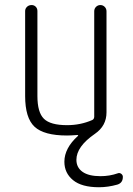

<svg xmlns="http://www.w3.org/2000/svg" viewBox="-20 -540 540 779"><path d="M252 9.8Q158.2 9.8 120.1 -25.9Q82 -61.5 82 -150.4V-495.1Q82 -504.9 89.4 -512.2Q96.7 -519.5 108.4 -519.5Q118.2 -519.5 125 -512.7Q131.8 -505.9 131.8 -495.1V-150.4Q131.8 -84 158.2 -58.1Q184.6 -32.2 252 -32.2Q306.6 -32.2 353.5 -52.7Q361.3 -55.7 362.3 -65.4V-494.1Q362.3 -504.9 369.6 -512.2Q377 -519.5 387.2 -519.5Q397.5 -519.5 404.8 -512.2Q412.1 -504.9 412.1 -494.1V-84Q412.1 -29.3 365.2 2.9Q290 54.7 290 108.4Q290 139.6 314.9 157.2Q339.8 174.8 387.7 174.8Q424.8 174.8 458 163.1Q464.8 160.2 471.7 165Q478.5 169.9 478.5 177.7Q478.5 202.1 456.1 209Q418 219.7 381.8 219.7Q311.5 219.7 276.4 190.9Q241.2 162.1 241.2 116.2Q241.2 61.5 295.9 11.7Q299.8 7.8 293 7.8Q266.6 9.8 252 9.8Z"/></svg>

Font: Rounded-X Mgen+ 1mn light
Style: Regular
Weight: 200
Designer: [Source Han Sans]
Ryoko NISHIZUKA  (kana & ideographs); Paul D. Hunt (Latin, Greek & Cyrillic); Wenlong ZHANG  (bopomofo
Version: Version 1.059.20150602